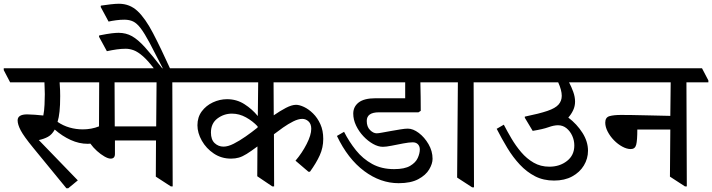

<svg xmlns="http://www.w3.org/2000/svg" viewBox="-48 -984 3798 1024"><path d="M316 20H306L129 -196Q79 -257 62.5 -288.5Q46 -320 46 -342Q46 -374 97 -374Q112 -374 138.5 -372Q165 -370 183 -368Q188 -393 189.5 -425.5Q191 -458 191 -482Q191 -503 190 -517.5Q189 -532 189 -545H6L-28 -610V-620H954L988 -555V-545H871L873 10H863L783 -42L784 -235H565V-163Q565 -138 542 -138Q529 -138 509 -149.5Q489 -161 469 -179Q449 -197 434 -218Q427 -217 420 -217Q374 -217 329 -237.5Q284 -258 244 -293Q229 -266 208 -254.5Q187 -243 159 -237L367 -22ZM564 -310H785L787 -545H563ZM259 -334Q288 -314 322.5 -304Q357 -294 394 -294Q416 -294 438 -298Q460 -302 480 -310L481 -545H270Q272 -523 272.5 -501.5Q273 -480 273 -471Q273 -422 269.5 -389.5Q266 -357 259 -334Z M864 -608H781Q743 -659 715 -683.5Q687 -708 665 -716Q643 -724 623 -724Q599 -724 574.5 -720.5Q550 -717 522 -711L480 -788L481 -795Q526 -804 548.5 -806.5Q571 -809 584 -809Q624 -809 656 -791Q688 -773 725.5 -731.5Q763 -690 817 -620H820Q778 -703 750.5 -754.5Q723 -806 702.5 -833Q682 -860 662 -869.5Q642 -879 615 -879Q594 -879 571.5 -876Q549 -873 531 -869L489 -947L490 -954Q516 -958 542.5 -961Q569 -964 586 -964Q644 -964 685.5 -925Q727 -886 768 -807.5Q809 -729 864 -608Z M1605 -68H1597L1528 -127Q1563 -168 1587.5 -216Q1612 -264 1612 -297Q1612 -323 1597.5 -336.5Q1583 -350 1564 -350Q1543 -350 1516 -336.5Q1489 -323 1462 -304Q1435 -285 1413 -268L1414 10H1404L1324 -44L1325 -203Q1290 -177 1267.5 -163Q1245 -149 1226 -143.5Q1207 -138 1184 -138Q1133 -138 1092.5 -165Q1052 -192 1028.5 -233.5Q1005 -275 1005 -316Q1005 -359 1028 -390Q1051 -421 1087.5 -438Q1124 -455 1163 -455Q1214 -455 1255.5 -428.5Q1297 -402 1327 -365L1329 -545H966L932 -610V-620H1717L1751 -555V-545H1411L1412 -369Q1445 -392 1476.5 -408.5Q1508 -425 1531 -425Q1549 -425 1573.5 -413.5Q1598 -402 1621.5 -379Q1645 -356 1660.5 -322Q1676 -288 1676 -243Q1676 -197 1657.5 -156Q1639 -115 1605 -68ZM1326 -304V-310Q1300 -338 1264 -358Q1228 -378 1189 -378Q1146 -378 1111.5 -352Q1077 -326 1077 -277Q1077 -239 1097 -220.5Q1117 -202 1144 -202Q1168 -202 1198.5 -217.5Q1229 -233 1262 -256Q1295 -279 1326 -304Z M2078 -7Q1981 -7 1894 -72Q1807 -137 1749 -259L1787 -281Q1814 -228 1850.5 -182.5Q1887 -137 1937 -109.5Q1987 -82 2054 -82Q2110 -82 2139.5 -99.5Q2169 -117 2180 -141.5Q2191 -166 2191 -187Q2191 -204 2181 -214.5Q2171 -225 2153 -225Q2134 -225 2102.5 -219Q2071 -213 2041 -207Q2011 -201 1994 -201Q1969 -201 1941.5 -216.5Q1914 -232 1890 -257.5Q1866 -283 1851 -314.5Q1836 -346 1836 -378Q1836 -415 1865 -437.5Q1894 -460 1955 -460H2113V-545H1729L1695 -610V-620H2294L2328 -555V-545H2194Q2195 -508 2195.5 -467Q2196 -426 2196 -393L2184 -385H1973Q1908 -385 1908 -339Q1908 -308 1925.5 -290.5Q1943 -273 1961 -273Q1970 -273 1991 -277Q2012 -281 2038 -285.5Q2064 -290 2088 -294Q2112 -298 2127 -298Q2155 -298 2185.5 -275Q2216 -252 2237.5 -215Q2259 -178 2259 -137Q2259 -111 2241 -80.5Q2223 -50 2183 -28.5Q2143 -7 2078 -7Z M2595 -545H2478L2480 15H2470L2390 -37L2394 -545H2306L2272 -610V-620H2561L2595 -555Z M2928 -316Q2906 -316 2877 -305.5Q2848 -295 2793 -286L2751 -356V-362Q2829 -378 2871.5 -392.5Q2914 -407 2931 -426.5Q2948 -446 2948 -473Q2948 -503 2929 -545H2573L2539 -610V-620H3126L3160 -555V-545H2987Q3000 -520 3009.5 -493.5Q3019 -467 3019 -442Q3019 -418 3009 -396.5Q2999 -375 2983 -357Q3029 -322 3058.5 -275.5Q3088 -229 3088 -180Q3088 -138 3066 -101.5Q3044 -65 3003.5 -43Q2963 -21 2907 -21Q2850 -21 2805.5 -44Q2761 -67 2724.5 -106Q2688 -145 2658 -194.5Q2628 -244 2601 -297L2639 -319Q2657 -284 2680 -245Q2703 -206 2732 -172Q2761 -138 2798 -116.5Q2835 -95 2882 -95Q2937 -95 2976 -125.5Q3015 -156 3015 -208Q3015 -235 3004 -259.5Q2993 -284 2973.5 -300Q2954 -316 2928 -316Z M3730 -545H3613L3615 10H3605L3525 -42L3527 -293H3351Q3351 -235 3345 -212Q3339 -189 3316 -189Q3295 -189 3271 -202Q3247 -215 3226.5 -236Q3206 -257 3193 -282Q3180 -307 3180 -330Q3180 -358 3202.5 -364.5Q3225 -371 3264 -371Q3282 -371 3323 -370.5Q3364 -370 3417.5 -368.5Q3471 -367 3527 -366L3529 -545H3138L3104 -610V-620H3696L3730 -555Z"/></svg>

Font: Tiro Devanagari Sanskrit
Style: Regular
Weight: 400
Designer: Devanagari: John Hudson & Fiona Ross. Latin: John Hudson.
Foundry: Tiro Typeworks Ltd.
Version: Version 1.52